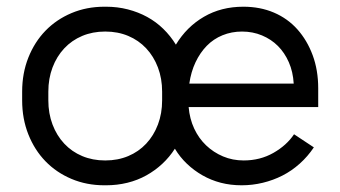

<svg xmlns="http://www.w3.org/2000/svg" viewBox="-20 -546 1013 572"><path d="M700 6Q732 6 763 -1.5Q794 -9 821.5 -23Q849 -37 873 -58.5Q897 -80 915 -107L856 -146Q834 -113 794.5 -90.5Q755 -68 706 -68Q673 -68 644.5 -80Q616 -92 594 -113Q572 -134 558.5 -163Q545 -192 542 -227H928V-283Q928 -337 911.5 -381.5Q895 -426 866 -458.5Q837 -491 796 -508.5Q755 -526 705 -526Q639 -526 587.5 -496Q536 -466 504 -413Q488 -439 466.5 -460Q445 -481 418.5 -495.5Q392 -510 361 -518Q330 -526 296 -526H291Q238 -526 193 -507Q148 -488 115.5 -454.5Q83 -421 64.5 -374.5Q46 -328 46 -273V-247Q46 -192 64.5 -145.5Q83 -99 115.5 -65.5Q148 -32 193 -13Q238 6 291 6H296Q329 6 359.5 -1.5Q390 -9 416 -23.5Q442 -38 463.5 -58Q485 -78 501 -103Q516 -78 537 -58Q558 -38 583.5 -23.5Q609 -9 638 -1.5Q667 6 700 6ZM293 -68Q256 -68 225 -81Q194 -94 171.5 -118Q149 -142 136.5 -175Q124 -208 124 -247V-273Q124 -312 136.5 -345Q149 -378 171.5 -402Q194 -426 225 -439Q256 -452 293 -452H294Q331 -452 362 -439Q393 -426 415.5 -402Q438 -378 450.5 -345Q463 -312 463 -273V-247Q463 -208 450.5 -175Q438 -142 415.5 -118Q393 -94 362 -81Q331 -68 294 -68ZM544 -297Q549 -332 562.5 -360.5Q576 -389 596 -409.5Q616 -430 643 -441Q670 -452 701 -452Q733 -452 760.5 -440.5Q788 -429 808 -409Q828 -389 840.5 -360.5Q853 -332 855 -297Z"/></svg>

Font: Fixel Variable
Style: Regular
Weight: 100
Width: 3
Designer: AlfaBravo + MacPaw
Foundry: Kyrylo Tkachov, Marchela Mozhyna, Serhii Makarenko, Maria Weinstein, Zakhar Kryvoshyya
Version: Version 1.211